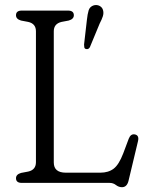

<svg xmlns="http://www.w3.org/2000/svg" viewBox="-20 -743 602 780"><path d="M259 -659.5 230 -654Q198.5 -646.5 198.5 -616V-83Q198.5 -41.5 247.5 -41.5H387.5Q420.5 -41.5 441.8 -57.8Q463 -74 480.5 -119.5L503 -179.5Q511 -200 527.5 -197Q546.5 -193.5 540.5 -169L502 -8Q495.5 17.5 475.5 17.5Q462.5 17.5 451.2 8.8Q440 0 425.5 0H68.5Q45 0 45 -19Q45 -34.5 65.5 -40.5L94.5 -46Q126 -53 126 -84V-616Q126 -647 94.5 -654L65.5 -659.5Q45 -665.5 45 -681Q45 -700 68.5 -700H256Q280 -700 280 -681Q280 -665.5 259 -659.5ZM333 -662Q335.5 -686 340.2 -701.2Q345 -716.5 361.5 -721.5Q374.5 -724.5 385 -718.8Q395.5 -713 398.5 -702Q402 -690 397.8 -676.8Q393.5 -663.5 385 -647.5L345 -551Q339 -541 329 -544Q323.5 -545.5 322.5 -550.8Q321.5 -556 321.5 -562Z"/></svg>

Font: Fraunces 72pt S100 Light
Style: Regular
Weight: 300
Version: Version 1.000; ttfautohint (v1.8.3)